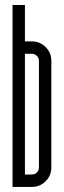

<svg xmlns="http://www.w3.org/2000/svg" viewBox="-20 -734 251 754"><path d="M77.9 -48.7Q77.9 -48.7 105.4 -48.7Q116.6 -48.7 124.7 -56.6Q132.9 -64.6 132.9 -76.2V-495.2Q132.9 -506.5 124.7 -514.6Q116.6 -522.7 105.4 -522.7H77.9ZM181.6 -495.2Q181.6 -495.2 181.6 -76.2Q181.6 -44.6 159.3 -22.3Q137 0 105.4 0H29.2V-714.3H77.9V-571.4H105.4Q137 -571.4 159.3 -549.1Q181.6 -526.9 181.6 -495.2Z"/></svg>

Font: Marapfhont
Style: Book
Weight: 400
Version: Version 0.15